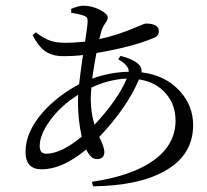

<svg xmlns="http://www.w3.org/2000/svg" viewBox="-20 -598 731 677"><path d="M308 59 304 43Q447 22 523 -33.5Q599 -89 599 -173Q599 -229 565 -268Q530 -309 470 -318Q429 -220 330 -115L331 -113Q348 -78 348 -62Q348 -37 321 -37Q300 -37 284 -71Q200 -1 127 -1Q70 -1 70 -62Q70 -132 130 -201Q182 -260 259 -301Q262 -329 270 -387Q272 -399 273 -404Q242 -400 203 -400Q164 -400 140 -417Q116 -433 95 -474L106 -484Q135 -462 159 -454Q180 -447 211 -447Q236 -447 280 -451Q289 -509 289 -523Q289 -533 286 -536.5Q283 -540 273.5 -543.5Q264 -547 242 -551Q235 -552 231 -553V-567Q260 -578 273 -578Q304 -578 333 -563Q360 -549 360 -536Q360 -527 351 -516Q341 -501 337 -487L330 -460Q396 -474 467 -505Q490 -515 494 -515Q540 -515 540 -488Q540 -470 519 -463Q448 -433 320 -411Q312 -370 305 -321Q371 -344 434 -345Q435 -367 397 -389L405 -401Q452 -389 471 -369Q481 -358 479 -343Q562 -333 613 -278Q661 -226 661 -157Q661 -51 561 5Q469 57 308 59ZM143 -56Q195 -56 268 -116Q255 -176 255 -237Q255 -255 256 -264Q196 -227 157 -174Q120 -123 120 -83Q120 -56 143 -56ZM313 -158Q395 -245 427 -321Q363 -318 302 -289Q302 -288 302 -286Q300 -261 300 -250Q300 -203 313 -158Z"/></svg>

Font: Cactus Classical Serif
Style: Regular
Weight: 400
Designer: Henry Chan (via Glyphwiki)、田海東、宇文滿月
Foundry: Moonlit Owen
Version: Version 1.000